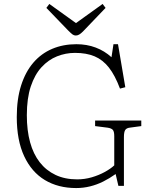

<svg xmlns="http://www.w3.org/2000/svg" viewBox="-20 -939 765 973"><path d="M366 14Q275 14 207.5 -26.5Q140 -67 102.5 -147.5Q65 -228 65 -346Q65 -437 87 -506Q109 -575 149 -621.5Q189 -668 244.5 -691.5Q300 -715 367 -715Q420 -715 465 -698Q510 -681 545 -649L555 -715H578L615 -497L588 -490Q563 -557 532 -596.5Q501 -636 459.5 -653.5Q418 -671 360 -671Q313 -671 269 -653.5Q225 -636 190.5 -598.5Q156 -561 136 -501Q116 -441 116 -355Q116 -278 132.5 -218Q149 -158 181.5 -116.5Q214 -75 261.5 -52.5Q309 -30 371 -30Q409 -30 445 -40.5Q481 -51 511 -67.5Q541 -84 559 -101V-249Q559 -272 552 -280.5Q545 -289 525 -292L462 -300V-328H696V-300L637 -292Q621 -290 614.5 -280Q608 -270 608 -244V3H580L566 -57Q535 -35 503 -19Q471 -3 436.5 5.5Q402 14 366 14ZM364 -759Q355 -759 347.5 -764.5Q340 -770 325 -785L215 -899L230 -919L365 -822L500 -919L515 -899L400 -779Q390 -769 381.5 -764Q373 -759 364 -759Z"/></svg>

Font: Literata ExtraLight
Style: Regular
Weight: 250
Designer: Latin by Veronika Burian and Jose Scaglione. Greek by Irene Vlachou. Cyrillic by Vera Evstafieva.
Foundry: TypeTogether
Version: Version 3.103;gftools[0.9.29]